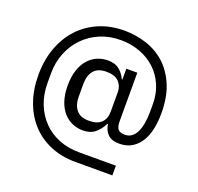

<svg xmlns="http://www.w3.org/2000/svg" viewBox="-141 -861 1172 1135"><g transform="rotate(20 445.5 -293.5)"><path d="M679 121H447Q361 121 290.5 92Q220 63 170 9.5Q120 -44 92.5 -119.5Q65 -195 65 -288Q65 -381 93 -458Q121 -535 172 -590.5Q223 -646 295 -677Q367 -708 456 -708Q526 -708 593 -686.5Q660 -665 711.5 -619Q763 -573 794.5 -499.5Q826 -426 826 -323Q826 -271 816.5 -225Q807 -179 786 -144.5Q765 -110 732 -89.5Q699 -69 652 -69Q604 -69 580 -93Q556 -117 551 -155H547Q527 -115 498 -92Q469 -69 423 -69Q388 -69 356.5 -82.5Q325 -96 301 -123Q277 -150 263 -191.5Q249 -233 249 -289Q249 -345 263 -386.5Q277 -428 301 -455Q325 -482 356.5 -495.5Q388 -509 423 -509Q469 -509 496 -486.5Q523 -464 537 -432H541V-500H610V-196Q610 -157 623.5 -143.5Q637 -130 665 -130Q712 -130 736 -178Q760 -226 760 -310V-356Q760 -422 736.5 -476Q713 -530 672 -568Q631 -606 575 -627Q519 -648 455 -648Q383 -648 324 -623Q265 -598 222 -553.5Q179 -509 155.5 -449.5Q132 -390 132 -321V-262Q132 -191 155 -132Q178 -73 219.5 -30Q261 13 319 36.5Q377 60 448 60H679ZM437 -135Q490 -135 515.5 -160Q541 -185 541 -231V-353Q541 -391 516 -417Q491 -443 437 -443Q383 -443 358 -412Q333 -381 333 -329V-249Q333 -197 358 -166Q383 -135 437 -135Z"/></g></svg>

Font: IBM Plex Sans KR
Style: Regular
Weight: 400
Designer: Mike Abbink; Paul van der Laan; Pieter van Rosmalen; Wujin Sim; Chorong Kim; Dohee Lee;
Foundry: Sandoll Inc.
Version: Version 1.000